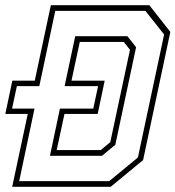

<svg xmlns="http://www.w3.org/2000/svg" viewBox="-40 -720 676 740"><path d="M7 0 67 -281H-19.5L7.5 -409H94L156 -700H535.5L616.5 -597L511.5 -103L386.5 0ZM34 -22H381L491.5 -113L592.5 -587L520.5 -678H173L111.5 -388H25L6.5 -301.5H93ZM152.5 -119.5 191 -301.5H319.5L338 -388H209L250 -580.5H451L484.5 -538L404.5 -162L353 -119.5ZM178.5 -141.5H348L385 -172L461 -528L437 -558.5H267.5L235.5 -409H363.5L336.5 -281H208.5Z"/></svg>

Font: Tourney Condensed ExtraLight
Style: Italic
Weight: 200
Width: 3
Italic angle: -12°
Designer: Tyler Finck
Foundry: Etcetera Type Co
Version: Version 1.010; ttfautohint (v1.8.3)